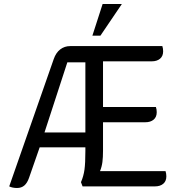

<svg xmlns="http://www.w3.org/2000/svg" viewBox="-20 -930 880 958"><path d="M26 0 248 -635Q259 -667 280.5 -683.5Q302 -700 330 -700H790Q794 -688 794 -674Q794 -650 778.5 -637Q763 -624 737 -624H494V-396H758Q762 -384 762 -370Q762 -346 746.5 -333Q731 -320 705 -320H494V-177Q494 -145 491 -121.5Q488 -98 479 -76H806Q810 -64 810 -50Q810 -26 794.5 -13Q779 0 753 0H392L384 -21Q397 -51 401.5 -83.5Q406 -116 406 -177V-195H178L125 -43Q116 -17 101.5 -4.5Q87 8 65 8Q42 8 26 0ZM406 -269V-619H316L202 -269ZM492 -910H588L481 -752H441Z"/></svg>

Font: Thasadith
Style: Bold
Weight: 700
Designer: Cadson Demak Co.,Ltd.
Foundry: Cadson Demak Co.,Ltd.
Version: Version 1.000; ttfautohint (v1.6)